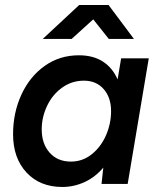

<svg xmlns="http://www.w3.org/2000/svg" viewBox="-20 -732 633 764"><path d="M391 -65Q359 -27 316.5 -7.5Q274 12 228 12Q139 12 85.5 -45.5Q32 -103 32 -198Q32 -283 65 -355Q98 -427 157.5 -469.5Q217 -512 294 -512Q351 -512 389.5 -487Q428 -462 448 -416L462 -500H572L488 0H384ZM262 -89Q309 -89 345.5 -118.5Q382 -148 402 -194Q422 -240 422 -290Q422 -344 392.5 -377.5Q363 -411 314 -411Q266 -411 227.5 -383.5Q189 -356 167.5 -311Q146 -266 146 -217Q146 -160 177.5 -124.5Q209 -89 262 -89ZM295 -712H412L513 -577H413L351 -655L265 -577H150Z"/></svg>

Font: Oak Sans Semibold
Style: Italic
Weight: 600
Italic angle: -9.49998°
Foundry: Erik Kennedy, Walven
Version: Version 1.000